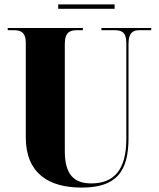

<svg xmlns="http://www.w3.org/2000/svg" viewBox="-20 -841 720 871"><path d="M244 -801H500V-821H244ZM350 10C508 10 563 -62 563 -215V-642C563 -697 588 -704 613 -704H666V-714H440V-704H498C530 -704 553 -697 553 -646V-210C553 -72 498 -9 394 -9C317 -9 274 -48 274 -155V-642C274 -697 300 -704 330 -704H356V-714H15V-704H41C72 -704 97 -697 97 -646V-218C97 -54 202 10 350 10Z"/></svg>

Font: Noto Serif Display Condensed Black
Style: Regular
Weight: 900
Width: 3
Designer: Monotype Design Team
Foundry: Monotype Imaging Inc.
Version: Version 2.009